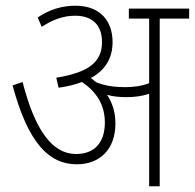

<svg xmlns="http://www.w3.org/2000/svg" viewBox="-20 -652 682 672"><path d="M384 -220C384 -256 375 -289 355 -320C376 -314 399 -312 421 -312C449 -312 477 -315 502 -324V0H539V-587H642V-622H431V-587H502V-361C475 -350 444 -347 418 -347C388 -347 351 -350 317 -364C311 -369 305 -374 298 -379C350 -407 374 -450 374 -505C374 -577 332 -632 244 -632C196 -632 152 -618 112 -591L126 -558C164 -583 202 -597 243 -597C306 -597 337 -561 337 -505C337 -438 295 -399 177 -380L185 -345C216 -349 243 -356 267 -365C317 -331 347 -286 347 -223C347 -153 311 -113 246 -113C162 -113 102 -198 59 -365L24 -353C78 -153 150 -77 249 -77C328 -77 384 -128 384 -220Z"/></svg>

Font: Noto Sans Devanagari SemiCondensed ExtraLight
Style: Regular
Weight: 200
Width: 4
Designer: Jelle Bosma - Monotype Design Team
Foundry: Monotype Imaging Inc.
Version: Version 2.004